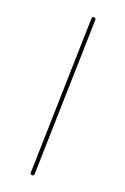

<svg xmlns="http://www.w3.org/2000/svg" viewBox="-135 -718 502 771"><g transform="rotate(20 116.0 -332.5)"><path d="M109.9 8.3Q101.6 8.3 101.6 0L118.7 -664.6Q118.7 -672.9 127 -672.9Q135.3 -672.9 135.3 -664.6L118.2 0Q118.2 8.3 109.9 8.3Z"/></g></svg>

Font: Mikhak-FD Thin
Style: Regular
Weight: 100
Designer: Amin Abedi
Version: Version 3.2